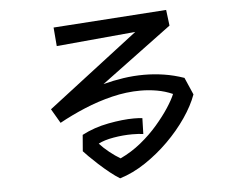

<svg xmlns="http://www.w3.org/2000/svg" viewBox="-52 -770 1104 870"><g transform="rotate(-5 500.0 -335.0)"><path d="M824 -314Q806 -264 769 -210Q732 -156 682.5 -107Q633 -58 576 -20Q519 18 460 36Q440 24 415 4Q390 -16 366.5 -37.5Q343 -59 325.5 -76.5Q308 -94 302 -101L308 -175Q363 -204 429 -216.5Q495 -229 546 -229Q557 -229 566.5 -228.5Q576 -228 584 -227L582 -155Q560 -158 532 -158Q490 -158 446.5 -150.5Q403 -143 377 -129Q395 -109 420.5 -88.5Q446 -68 470 -54Q521 -78 564 -113Q607 -148 641 -187.5Q675 -227 698.5 -263Q722 -299 732 -324Q698 -339 661 -345.5Q624 -352 586 -352Q522 -352 456.5 -336Q391 -320 329 -294Q267 -268 213 -238L175 -303L586 -619L226 -586L219 -671L734 -706L743 -634L422 -396Q467 -408 514 -415Q561 -422 608 -422Q653 -422 698.5 -415Q744 -408 790 -392Z"/></g></svg>

Font: Moralerspace Krypton JPDOC
Style: Regular
Weight: 400
Version: v0.0.6; ttfautohint (v1.8.4.7-5d5b-dirty) -l 6 -r 45 -G 200 